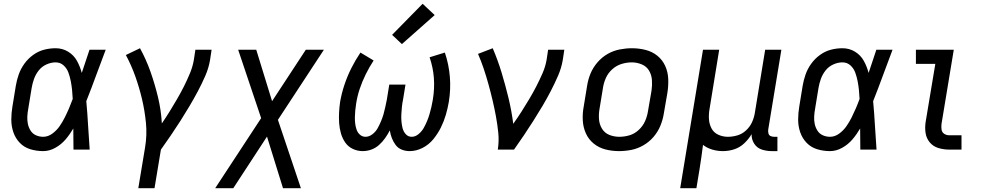

<svg xmlns="http://www.w3.org/2000/svg" viewBox="-20 -794 5224 1019"><path d="M209 8Q242 8 273.5 -9.5Q305 -27 328 -54Q351 -81 369 -112Q369 -56 370 0H456Q451 -64 447.5 -128.5Q444 -193 438 -257Q465 -325 490 -393.5Q515 -462 541 -530H455Q435 -470 414 -407Q405 -441 388.5 -471Q372 -501 342 -519.5Q312 -538 275 -538Q244 -538 213.5 -530Q183 -522 156 -502.5Q129 -483 109.5 -456Q90 -429 79.5 -399Q69 -369 64 -339L46 -229Q40 -194 40 -159Q40 -124 51 -92Q62 -60 85 -36Q108 -12 141 -2Q174 8 209 8ZM209 -68Q189 -68 171 -76Q153 -84 142.5 -100.5Q132 -117 128 -136Q124 -155 125 -175.5Q126 -196 130 -217L148 -327Q152 -351 160.5 -375Q169 -399 185.5 -420Q202 -441 226.5 -452Q251 -463 275 -463Q300 -463 317.5 -447Q335 -431 343 -409Q351 -387 355.5 -364Q360 -341 362.5 -317Q365 -293 366 -269Q357 -244 346.5 -219.5Q336 -195 324 -171Q312 -147 296.5 -124.5Q281 -102 258 -85Q235 -68 209 -68Z M714 205H800L834 0Q861 -38 887 -76Q913 -114 937.5 -152.5Q962 -191 985.5 -230.5Q1009 -270 1030.5 -310.5Q1052 -351 1070 -392.5Q1088 -434 1095 -477L1103 -530H1017L1009 -477Q1003 -441 988.5 -406Q974 -371 957 -337Q940 -303 920.5 -269.5Q901 -236 881 -203.5Q861 -171 839 -139Q835 -210 818.5 -278.5Q802 -347 779 -412.5Q756 -478 723 -538L648 -502Q677 -448 698 -389Q719 -330 733.5 -269Q748 -208 754.5 -143Q761 -78 750 -12Z M1122 205H1218L1397 -69L1482 205H1577L1455 -158L1699 -530H1603L1424 -257L1340 -530H1244L1366 -167Z M1905 8Q1928 8 1950.5 0Q1973 -8 1991.5 -24.5Q2010 -41 2024 -61Q2038 -81 2049 -102Q2052 -81 2059.5 -61.5Q2067 -42 2079.5 -25Q2092 -8 2112 0Q2132 8 2154 8Q2189 8 2222.5 -9Q2256 -26 2280 -55.5Q2304 -85 2320 -117.5Q2336 -150 2346 -184Q2356 -218 2362 -253Q2373 -321 2367.5 -387Q2362 -453 2341 -515L2260 -490Q2297 -383 2277 -264Q2274 -245 2269.5 -226Q2265 -207 2259.5 -188Q2254 -169 2246 -150Q2238 -131 2228 -113.5Q2218 -96 2201 -82Q2184 -68 2165 -68Q2146 -68 2133.5 -82Q2121 -96 2116.5 -114Q2112 -132 2110.5 -150.5Q2109 -169 2110 -188Q2111 -207 2113 -226.5Q2115 -246 2119 -265L2132 -345H2046L2033 -265Q2029 -246 2025 -226.5Q2021 -207 2015.5 -188Q2010 -169 2002 -150Q1994 -131 1984 -113Q1974 -95 1956.5 -81.5Q1939 -68 1920 -68Q1903 -68 1890.5 -79Q1878 -90 1872.5 -106Q1867 -122 1865 -139Q1863 -156 1863.5 -173Q1864 -190 1865.5 -207.5Q1867 -225 1870 -243Q1876 -283 1889 -322Q1902 -361 1921 -399.5Q1940 -438 1963 -473L1893 -515Q1866 -475 1844.5 -432Q1823 -389 1808 -344Q1793 -299 1785 -253Q1781 -225 1779.5 -196.5Q1778 -168 1780 -140Q1782 -112 1789.5 -86Q1797 -60 1812 -38Q1827 -16 1852 -4Q1877 8 1905 8ZM2113 -560 2287 -714 2223 -774 2061 -609Z M2622 0H2708Q2735 -38 2760.5 -76Q2786 -114 2810.5 -152.5Q2835 -191 2858.5 -230.5Q2882 -270 2903 -310.5Q2924 -351 2942 -392.5Q2960 -434 2967 -477L2975 -530H2889L2881 -477Q2875 -441 2859.5 -405.5Q2844 -370 2826.5 -336Q2809 -302 2789 -268.5Q2769 -235 2748 -202Q2727 -169 2704 -137Q2695 -207 2678.5 -275Q2662 -343 2642 -409Q2622 -475 2595 -538L2517 -508Q2534 -469 2547.5 -428.5Q2561 -388 2572.5 -346.5Q2584 -305 2594 -262.5Q2604 -220 2612 -177Q2620 -134 2624.5 -89.5Q2629 -45 2622 0Z M3265 8Q3298 8 3331 1.5Q3364 -5 3395 -23Q3426 -41 3449 -68Q3472 -95 3485 -127Q3498 -159 3503 -191L3522 -301Q3528 -338 3526.5 -375Q3525 -412 3510.5 -444Q3496 -476 3469 -498Q3442 -520 3406.5 -529Q3371 -538 3334 -538Q3302 -538 3268.5 -531.5Q3235 -525 3204.5 -507.5Q3174 -490 3150.5 -462.5Q3127 -435 3114 -403.5Q3101 -372 3096 -339L3078 -229Q3071 -192 3073 -155Q3075 -118 3089.5 -86Q3104 -54 3131 -32Q3158 -10 3193 -1Q3228 8 3265 8ZM3267 -68Q3239 -68 3214 -78Q3189 -88 3175 -111Q3161 -134 3159 -161.5Q3157 -189 3162 -217L3180 -327Q3184 -354 3195.5 -380Q3207 -406 3229 -426Q3251 -446 3278.5 -454.5Q3306 -463 3333 -463Q3360 -463 3385.5 -452.5Q3411 -442 3424.5 -419.5Q3438 -397 3440 -369.5Q3442 -342 3438 -314L3419 -204Q3415 -177 3403.5 -151Q3392 -125 3370 -104.5Q3348 -84 3321 -76Q3294 -68 3267 -68Z M3590 205H3676L3693 102Q3698 71 3702.5 39Q3707 7 3711 -25Q3733 -8 3760.5 0Q3788 8 3817 8Q3847 8 3876.5 -1.5Q3906 -11 3929.5 -33Q3953 -55 3969 -82Q3968 -55 3982.5 -32Q3997 -9 4022.5 -0.5Q4048 8 4076 8H4106V-68H4089Q4078 -68 4069.5 -72Q4061 -76 4058.5 -85.5Q4056 -95 4057 -105L4127 -530H4041L3986 -194Q3982 -169 3971 -145Q3960 -121 3939.5 -102Q3919 -83 3893.5 -75.5Q3868 -68 3843 -68Q3816 -68 3792 -79Q3768 -90 3756 -113Q3744 -136 3742.5 -163Q3741 -190 3746 -217L3797 -530H3711Z M4385 8Q4418 8 4449.5 -9.5Q4481 -27 4504 -54Q4527 -81 4545 -112Q4545 -56 4546 0H4632Q4627 -64 4623.5 -128.5Q4620 -193 4614 -257Q4641 -325 4666 -393.5Q4691 -462 4717 -530H4631Q4611 -470 4590 -407Q4581 -441 4564.5 -471Q4548 -501 4518 -519.5Q4488 -538 4451 -538Q4420 -538 4389.5 -530Q4359 -522 4332 -502.5Q4305 -483 4285.5 -456Q4266 -429 4255.5 -399Q4245 -369 4240 -339L4222 -229Q4216 -194 4216 -159Q4216 -124 4227 -92Q4238 -60 4261 -36Q4284 -12 4317 -2Q4350 8 4385 8ZM4385 -68Q4365 -68 4347 -76Q4329 -84 4318.5 -100.5Q4308 -117 4304 -136Q4300 -155 4301 -175.5Q4302 -196 4306 -217L4324 -327Q4328 -351 4336.5 -375Q4345 -399 4361.5 -420Q4378 -441 4402.5 -452Q4427 -463 4451 -463Q4476 -463 4493.5 -447Q4511 -431 4519 -409Q4527 -387 4531.5 -364Q4536 -341 4538.5 -317Q4541 -293 4542 -269Q4533 -244 4522.5 -219.5Q4512 -195 4500 -171Q4488 -147 4472.5 -124.5Q4457 -102 4434 -85Q4411 -68 4385 -68Z M5018 0H5083V-76H5018Q5003 -76 4991 -84Q4979 -92 4977 -107Q4975 -122 4977 -137L5042 -530H4841V-455H4944L4893 -149Q4888 -119 4892 -90Q4896 -61 4914 -39Q4932 -17 4960 -8.5Q4988 0 5018 0Z"/></svg>

Font: Iosevka Sparkle
Style: Italic
Weight: 400
Italic angle: -9°
Designer: Belleve Invis
Foundry: Belleve Invis
Version: Version 4.5.0; ttfautohint (v1.8.3)